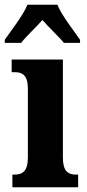

<svg xmlns="http://www.w3.org/2000/svg" viewBox="-41 -786 364 806"><path d="M-21 -619V-606H48C67 -632 111 -672 137 -702C161 -674 210 -628 227 -606H295V-619C269 -657 218 -721 200 -766H74C56 -721 5 -657 -21 -619ZM11 0H287V-53H278C245 -53 223 -67 223 -125V-536H8V-483H22C53 -483 76 -469 76 -415V-125C76 -68 54 -53 20 -53H11Z"/></svg>

Font: Noto Serif Armenian ExtraCondensed ExtraBold
Style: Regular
Weight: 800
Width: 2
Designer: Monotype Design Team
Foundry: Monotype Imaging Inc.
Version: Version 2.008